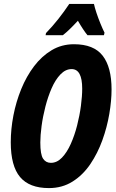

<svg xmlns="http://www.w3.org/2000/svg" viewBox="-20 -951 594 981"><path d="M230 10Q130 10 82.5 -46.5Q35 -103 35 -224Q35 -291 48.5 -361Q62 -431 88.5 -496Q115 -561 154 -612.5Q193 -664 244 -694.5Q295 -725 358 -725Q459 -725 504.5 -666.5Q550 -608 550 -494Q550 -437 538.5 -369Q527 -301 503 -234.5Q479 -168 441.5 -112.5Q404 -57 351 -23.5Q298 10 230 10ZM240 -119Q271 -119 296.5 -145.5Q322 -172 341.5 -215.5Q361 -259 374 -310Q387 -361 393.5 -410.5Q400 -460 400 -498Q400 -598 346 -598Q315 -598 289 -571Q263 -544 244 -500.5Q225 -457 212 -406.5Q199 -356 192.5 -307.5Q186 -259 186 -223Q186 -162 200 -140.5Q214 -119 240 -119ZM215 -782Q248 -816 278 -854Q308 -892 334 -931H460Q464 -912 473 -885Q482 -858 493 -831Q504 -804 514 -784L511 -771H427Q405 -798 378 -845Q332 -795 301 -771H213Z"/></svg>

Font: Noto Sans ExtraCondensed ExtraBold
Style: Italic
Weight: 800
Width: 2
Italic angle: -12°
Designer: Monotype Design Team
Foundry: Monotype Imaging Inc.
Version: Version 2.013; ttfautohint (v1.8.4.7-5d5b)